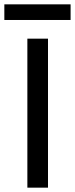

<svg xmlns="http://www.w3.org/2000/svg" viewBox="-34 -864 345 884"><path d="M92 0V-686H187V0ZM-14 -772V-844H291V-772Z"/></svg>

Font: Archivo VF Beta
Style: Regular
Weight: 400
Designer: Hector Gatti
Foundry: Omnibus-Type
Version: Version 1.002